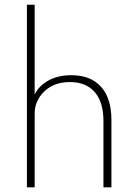

<svg xmlns="http://www.w3.org/2000/svg" viewBox="-20 -802 585 822"><path d="M95.2 -781.7H128.4V-397Q145 -433.1 186 -456.5Q227.1 -480 285.6 -480Q367.7 -480 412.4 -430.7Q457 -381.3 457 -288.6V0H422.9V-283.7Q422.9 -364.7 385.5 -407.7Q348.1 -450.7 279.8 -450.7Q210.9 -450.7 169.7 -410.6Q128.4 -370.6 128.4 -315.9V0H95.2Z"/></svg>

Font: Spartan MB ExtLt
Style: Regular
Weight: 200
Designer: Matt Bailey, Mirko Velimirovic
Foundry: Matt Bailey
Version: Version 1.005